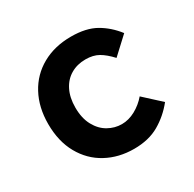

<svg xmlns="http://www.w3.org/2000/svg" viewBox="-129 -697 858 847"><g transform="rotate(-30 300.0 -274.0)"><path d="M50.5 -274.5Q50.5 -359 85 -423.2Q119.5 -487.5 183 -523Q246.5 -558.5 330 -558.5Q406.5 -558.5 455.5 -530.5Q504.5 -502.5 541.5 -454.5L457.5 -376.5Q428 -408.5 401 -424Q374 -439.5 335 -439.5Q292.5 -439.5 259.8 -420.2Q227 -401 208.8 -364.5Q190.5 -328 190.5 -277.5Q190.5 -223 211 -185.5Q231.5 -148 264 -129.8Q296.5 -111.5 332.5 -111.5Q367.5 -111.5 401.8 -130.2Q436 -149 461 -178.5L545.5 -101Q506 -51.5 453 -20.8Q400 10 325 10Q247 10 184.8 -23.8Q122.5 -57.5 86.5 -121.8Q50.5 -186 50.5 -274.5Z"/></g></svg>

Font: JuliaMono ExtraBold
Style: Regular
Weight: 800
Monospace: yes
Designer: cormullion
Foundry: corm
Version: Version 0.055; ttfautohint (v1.8.4)